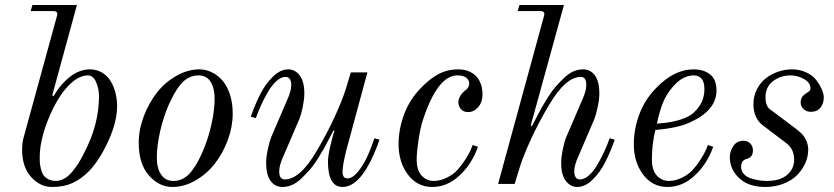

<svg xmlns="http://www.w3.org/2000/svg" viewBox="-20 -732 3320 764"><path d="M138 -106Q138 -94 138.5 -85Q139 -76 142.5 -61Q146 -46 152 -36.5Q158 -27 171 -19.5Q184 -12 202 -12Q220 -12 237 -22Q254 -32 268.5 -50Q283 -68 292.5 -83Q302 -98 313 -120Q374 -235 374 -349Q374 -378 362.5 -405Q351 -432 330 -432Q296 -432 260 -398.5Q224 -365 194 -306Q138 -192 138 -106ZM68 -136Q68 -164 74 -185L206 -666Q210 -678 206 -683Q202 -688 191 -688H102L109 -712H286L188 -353L193 -349Q220 -396 258 -426Q296 -456 338 -456Q365 -456 386.5 -443Q408 -430 420.5 -409Q433 -388 439.5 -362.5Q446 -337 446 -310Q446 -248 411.5 -172Q377 -96 335 -52Q304 -20 269 -4Q234 12 188 12Q139 12 103.5 -28Q68 -68 68 -136Z M604 -104Q604 -63 621 -37.5Q638 -12 670 -12Q692 -12 710 -22Q728 -32 742.5 -51Q757 -70 766.5 -87.5Q776 -105 787 -130Q808 -178 821 -235.5Q834 -293 834 -340Q834 -381 818 -406.5Q802 -432 770 -432Q748 -432 729.5 -422Q711 -412 696.5 -393.5Q682 -375 672 -356.5Q662 -338 651 -314Q630 -266 617 -208.5Q604 -151 604 -104ZM532 -164Q532 -216 552 -269Q572 -322 604 -363Q636 -404 681.5 -430Q727 -456 774 -456Q798 -456 821.5 -445Q845 -434 864 -413Q883 -392 894.5 -357.5Q906 -323 906 -280Q906 -228 886.5 -175Q867 -122 835 -81Q803 -40 758 -14Q713 12 666 12Q613 12 572.5 -34Q532 -80 532 -164Z M978 -268Q996 -319 1016.5 -359Q1037 -399 1066.5 -427.5Q1096 -456 1127 -456Q1154 -456 1172.5 -432Q1191 -408 1191 -360Q1191 -338 1185 -308Q1179 -278 1171 -258L1107 -109Q1091 -74 1091 -50Q1091 -18 1113 -18Q1174 -18 1240 -131Q1280 -198 1311 -265.5Q1342 -333 1356 -378L1376 -444H1442L1358 -134Q1343 -74 1343 -49Q1343 -22 1362 -22Q1382 -22 1403 -47Q1424 -72 1440 -106Q1456 -140 1470 -182L1490 -176Q1424 12 1343 12Q1285 12 1285 -90Q1285 -110 1294.5 -151.5Q1304 -193 1311 -211L1308 -214Q1304 -208 1291 -182.5Q1278 -157 1269 -141Q1260 -125 1244 -99.5Q1228 -74 1213 -57Q1198 -40 1180 -22.5Q1162 -5 1143 3.5Q1124 12 1104 12Q1074 12 1056.5 -12.5Q1039 -37 1039 -84Q1039 -106 1045.5 -137Q1052 -168 1059 -186L1123 -335Q1139 -370 1139 -394Q1139 -408 1133.5 -417Q1128 -426 1116 -426Q1098 -426 1079 -408.5Q1060 -391 1044 -362.5Q1028 -334 1017.5 -310.5Q1007 -287 998 -262Z M1566 -158Q1566 -218 1588 -277Q1610 -336 1654 -381Q1689 -418 1724.5 -437Q1760 -456 1804 -456Q1822 -456 1838 -451Q1854 -446 1868 -435Q1882 -424 1891 -403.5Q1900 -383 1900 -356Q1900 -326 1883 -306Q1866 -286 1843 -286Q1824 -286 1814 -298Q1804 -310 1804 -324Q1804 -352 1836 -376Q1847 -385 1847 -402Q1847 -412 1836 -422Q1825 -432 1800 -432Q1722 -432 1664 -258Q1653 -226 1645.5 -176Q1638 -126 1638 -98Q1638 -54 1658 -33Q1678 -12 1705 -12Q1732 -12 1758 -25Q1784 -38 1800 -55.5Q1816 -73 1830.5 -95.5Q1845 -118 1851 -131Q1857 -144 1861 -155L1882 -148Q1858 -80 1809 -34Q1760 12 1700 12Q1640 12 1603 -37.5Q1566 -87 1566 -158Z M1962 0 2144 -666Q2148 -678 2144 -683Q2140 -688 2128 -688H2040L2047 -712H2224L2092 -233L2096 -230Q2100 -236 2113 -261.5Q2126 -287 2135 -303Q2144 -319 2160 -344.5Q2176 -370 2191 -387Q2206 -404 2224 -421.5Q2242 -439 2261 -447.5Q2280 -456 2300 -456Q2330 -456 2347.5 -431.5Q2365 -407 2365 -360Q2365 -338 2358.5 -307Q2352 -276 2345 -258L2281 -109Q2265 -74 2265 -50Q2265 -36 2270.5 -27Q2276 -18 2288 -18Q2306 -18 2325 -35.5Q2344 -53 2360 -81.5Q2376 -110 2386.5 -133.5Q2397 -157 2406 -182L2426 -176Q2408 -125 2387.5 -85Q2367 -45 2337.5 -16.5Q2308 12 2277 12Q2250 12 2231.5 -12Q2213 -36 2213 -84Q2213 -106 2219 -136Q2225 -166 2233 -186L2297 -335Q2313 -370 2313 -394Q2313 -426 2291 -426Q2230 -426 2164 -313Q2124 -246 2093 -178.5Q2062 -111 2048 -66L2028 0Z M2502 -158Q2502 -218 2524 -277Q2546 -336 2590 -381Q2662 -456 2740 -456Q2780 -456 2805.5 -436Q2831 -416 2831 -372Q2831 -294 2730 -247Q2678 -222 2588 -215Q2574 -159 2574 -98Q2574 -54 2594 -33Q2614 -12 2641 -12Q2668 -12 2694 -25Q2720 -38 2736 -55.5Q2752 -73 2766.5 -95.5Q2781 -118 2787 -131Q2793 -144 2797 -155L2818 -148Q2794 -80 2745 -34Q2696 12 2636 12Q2576 12 2539 -37.5Q2502 -87 2502 -158ZM2594 -240Q2667 -245 2711 -265Q2742 -279 2762.5 -309Q2783 -339 2783 -378Q2783 -406 2771.5 -419Q2760 -432 2741 -432Q2700 -432 2665 -395Q2630 -358 2614 -313Q2602 -279 2594 -240Z M2884 -106Q2884 -130 2898 -151Q2912 -172 2939 -172Q2954 -172 2965 -161.5Q2976 -151 2976 -133Q2976 -108 2955 -101Q2942 -98 2935.5 -90.5Q2929 -83 2929 -67Q2929 -52 2939.5 -40Q2950 -28 2967 -22.5Q2984 -17 3000 -14.5Q3016 -12 3031 -12Q3084 -12 3112 -36Q3140 -60 3140 -96Q3140 -140 3108 -163L3025 -226Q2978 -256 2978 -317Q2978 -350 2992 -377Q3006 -404 3028 -421Q3050 -438 3077 -447Q3104 -456 3132 -456Q3162 -456 3188 -444Q3214 -432 3228 -413.5Q3242 -395 3250 -376.5Q3258 -358 3258 -344Q3258 -321 3245 -304Q3232 -287 3206 -287Q3190 -287 3178 -297.5Q3166 -308 3166 -324Q3166 -344 3179 -354Q3183 -358 3193 -364Q3205 -371 3205 -380Q3205 -403 3179.5 -417.5Q3154 -432 3126 -432Q3086 -432 3056 -409Q3026 -386 3026 -345Q3026 -328 3030 -317Q3034 -306 3039 -301Q3044 -296 3055 -289L3148 -219Q3162 -208 3171 -199Q3180 -190 3188 -173Q3196 -156 3196 -136Q3196 -109 3184.5 -83Q3173 -57 3152 -35.5Q3131 -14 3097.5 -1Q3064 12 3025 12Q2958 12 2921 -23.5Q2884 -59 2884 -106Z"/></svg>

Font: Old Standard TT
Style: Italic
Weight: 400
Italic angle: -15.2°
Designer: Alexey Kryukov <alexios@thessalonica.org.ru>
Version: Version 2.2